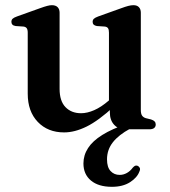

<svg xmlns="http://www.w3.org/2000/svg" viewBox="-20 -499 658 741"><path d="M471 -21.5 482.5 -2.5Q438 21.5 415.5 50.2Q393 79 393 116Q393 146.5 406.8 161.2Q420.5 176 442 176Q456.5 176 469.8 168.5Q483 161 492 148.5Q496.5 143.5 500.5 141.2Q504.5 139 510 140.5Q515 142 518.8 147.8Q522.5 153.5 518 163Q509.5 186.5 481.8 204.2Q454 222 412 222Q360 222 331 197.8Q302 173.5 302 132Q302 100 319.8 72.5Q337.5 45 374.8 21.8Q412 -1.5 471 -21.5ZM404 -65V-93.5L400.5 -96V-373Q400.5 -385 396.8 -390.2Q393 -395.5 384.5 -396.5L354 -398.5Q345.5 -400 341.5 -404Q337.5 -408 337.5 -414.5Q337.5 -422 342.2 -426.5Q347 -431 359 -435.5L447 -467Q464.5 -473.5 475.2 -476.2Q486 -479 495 -479Q509 -479 516.2 -471.2Q523.5 -463.5 523.5 -450V-74.5Q523.5 -60 528.2 -53Q533 -46 542.5 -43L563 -38Q572.5 -35 576.8 -30.2Q581 -25.5 581 -18.5Q581 -10 575 -5Q569 0 556 0H461.5Q436.5 0 420.2 -17.8Q404 -35.5 404 -65ZM87 -137.5V-373Q87 -385 83 -390.2Q79 -395.5 70.5 -396.5L40.5 -398.5Q31.5 -400 27.8 -404Q24 -408 24 -414.5Q24 -422 28.5 -426.5Q33 -431 45.5 -435.5L133.5 -467Q151.5 -473.5 162 -476.2Q172.5 -479 180 -479Q195 -479 202.5 -471.2Q210 -463.5 210 -450V-156Q210 -109 232.8 -85.5Q255.5 -62 293 -62Q316.5 -62 343.5 -73.8Q370.5 -85.5 400 -111L420.5 -129L442 -107.5L421 -89Q360 -33 314.2 -10.5Q268.5 12 227.5 12Q164.5 12 125.8 -28.5Q87 -69 87 -137.5Z"/></svg>

Font: Fraunces Medium
Style: Regular
Weight: 500
Version: Version 1.000;[b76b70a41]